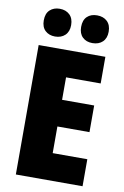

<svg xmlns="http://www.w3.org/2000/svg" viewBox="-100 -985 675 1043"><g transform="rotate(10 237.5 -464.0)"><path d="M432 0H64V-714H432V-567H241V-443H418V-296H241V-149H432ZM68 -851Q68 -889 89 -908.5Q110 -928 143 -928Q177 -928 198 -908Q219 -888 219 -851Q219 -815 198 -795Q177 -775 143 -775Q110 -775 89 -794.5Q68 -814 68 -851ZM274 -851Q274 -889 294.5 -908.5Q315 -928 349 -928Q384 -928 405 -908Q426 -888 426 -851Q426 -815 405 -795Q384 -775 349 -775Q315 -775 294.5 -795Q274 -815 274 -851Z"/></g></svg>

Font: Noto Sans Lao Looped Condensed Black
Style: Regular
Weight: 900
Width: 3
Designer: Mark Frömberg, Ben Mitchell
Foundry: The Fontpad Ltd
Version: Version 1.002; ttfautohint (v1.8.4.7-5d5b)